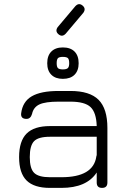

<svg xmlns="http://www.w3.org/2000/svg" viewBox="-20 -915 627 935"><path d="M261 -783 347 -885Q364 -903 382 -888Q400 -873 386 -853L300 -751Q283 -733 265 -748Q247 -763 261 -783ZM286 -531Q250 -531 230 -551Q210 -571 210 -607Q210 -644 230 -664Q250 -684 286 -684Q323 -684 343 -664Q363 -644 363 -607Q363 -571 343 -551Q323 -531 286 -531ZM286 -577Q304 -577 310.5 -583.5Q317 -590 317 -607Q317 -626 310.5 -632Q304 -638 286 -638Q268 -638 262 -631.5Q256 -625 256 -607Q256 -589 262.5 -583Q269 -577 286 -577ZM223 0Q146 0 109.5 -36Q73 -72 73 -150Q73 -228 109.5 -264.5Q146 -301 223 -301H451Q449 -367 421 -393.5Q393 -420 323 -420H265Q201 -420 172 -406.5Q143 -393 136 -360Q129 -336 109 -336Q80 -336 83 -363Q90 -420 134.5 -446Q179 -472 265 -472H323Q417 -472 460 -429Q503 -386 503 -292V-26Q503 0 477 0Q451 0 451 -26V-75Q402 0 279 0ZM279 -52Q434 -52 449 -152Q449 -153 449.5 -155.5Q450 -158 451 -159V-249H223Q167 -249 146 -227.5Q125 -206 125 -150Q125 -94 146.5 -73Q168 -52 223 -52Z"/></svg>

Font: Jura
Style: Regular
Weight: 400
Designer: Daniel Johnson, Alexei Vanyashin
Foundry: Daniel Johnson
Version: Version 5.103